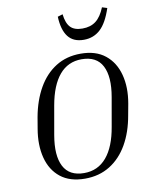

<svg xmlns="http://www.w3.org/2000/svg" viewBox="-99 -1001 865 1085"><g transform="rotate(-10 333.0 -458.5)"><path d="M614 -366 602 -301Q586 -207 546 -137Q506 -67 444 -28.5Q382 10 301 10Q214 10 160.5 -32.5Q107 -75 88 -149Q69 -223 85 -315L96 -380Q113 -473 153 -543Q193 -613 254.5 -651.5Q316 -690 397 -690Q484 -690 537.5 -647Q591 -604 610.5 -530.5Q630 -457 614 -366ZM528 -418Q548 -532 515.5 -595Q483 -658 397 -658Q319 -658 269.5 -599.5Q220 -541 200 -428L171 -263Q151 -148 183.5 -85Q216 -22 301 -22Q380 -22 430 -81Q480 -140 499 -253ZM433 -828Q480 -828 510.5 -851.5Q541 -875 562 -927L591 -918Q564 -836 525 -800Q486 -764 430 -764Q370 -764 340 -803Q310 -842 307 -918L336 -927Q342 -875 364.5 -851.5Q387 -828 433 -828Z"/></g></svg>

Font: Inria Serif
Style: Italic
Weight: 400
Italic angle: -10°
Designer: Black Foundry Team
Foundry: Black Foundry
Version: Version 1.000; ttfautohint (v1.8.3)